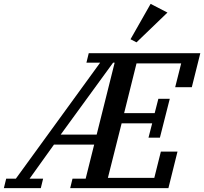

<svg xmlns="http://www.w3.org/2000/svg" viewBox="-74 -973 1056 993"><path d="M-42 -49H8L444 -649H373L385 -698H962L918 -522H832L863 -645H632L568 -388H726L745 -462H804L753 -261H694L713 -335H555L484 -53H724L758 -189H844L797 0H289L301 -49H369L413 -225H205L79 -49H149L137 0H-54ZM240 -277H426L519 -649H511ZM601 -770 705 -953 792 -908 632 -754Z"/></svg>

Font: IBM Plex Serif Medium
Style: Italic
Weight: 500
Italic angle: -14°
Designer: Mike Abbink, Paul van der Laan, Pieter van Rosmalen
Foundry: Bold Monday
Version: Version 2.5